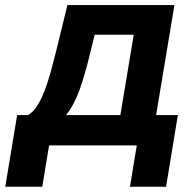

<svg xmlns="http://www.w3.org/2000/svg" viewBox="-73 -562 751 742"><path d="M-52.7 159.7 -6.8 -117.2H35.2Q55.2 -128.9 70.6 -152.8Q85.9 -176.8 98.6 -209.5Q111.3 -242.2 122.1 -281Q132.8 -319.8 143.1 -360.8L187.5 -542.5H601.1L530.3 -117.2H614.3L568.8 159.7H429.2L455.6 0H116.7L90.3 159.7ZM182.1 -117.2H392.1L443.8 -427.7H293L276.4 -360.8Q255.9 -274.4 234.4 -214.6Q212.9 -154.8 182.1 -117.2Z"/></svg>

Font: Inter 16pt
Style: Bold Italic
Weight: 700
Italic angle: -9.3988°
Version: Version 4.001;git-66647c0bb